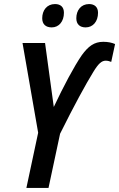

<svg xmlns="http://www.w3.org/2000/svg" viewBox="-20 -926 587 946"><path d="M235 -791C270 -791 295 -820 295 -863C295 -892 278 -906 251 -906C211 -906 188 -875 188 -836C188 -806 206 -791 235 -791ZM402 -791C438 -791 463 -820 463 -863C463 -892 445 -906 419 -906C379 -906 356 -875 356 -836C356 -806 374 -791 402 -791ZM110 0H219L276 -267C345 -406 403 -512 440 -572C465 -613 481 -627 501 -627C512 -627 520 -624 528 -621L547 -709C531 -716 512 -720 489 -720C444 -720 415 -698 383 -654C345 -599 292 -499 245 -399L202 -714H91L168 -272Z"/></svg>

Font: Noto Sans Display SemiCondensed Medium
Style: Italic
Weight: 500
Width: 4
Italic angle: -12°
Designer: Monotype Design Team
Foundry: Monotype Imaging Inc.
Version: Version 1.900